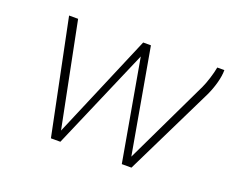

<svg xmlns="http://www.w3.org/2000/svg" viewBox="-93 -690 1007 840"><g transform="rotate(20 410.5 -270.0)"><path d="M101 -532H143L240 -47L446 -532H482L568 -45L756 -438Q765 -457 774.5 -487Q784 -517 788 -540H821Q821 -513 812 -480Q803 -447 789 -417L585 0H540L457 -471L254 0H210Z"/></g></svg>

Font: Exo ExtraLight
Style: Italic
Weight: 275
Italic angle: -9°
Designer: Natanael Gama
Foundry: Natanael Gama
Version: Version 1.500; ttfautohint (v1.6)